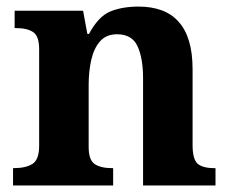

<svg xmlns="http://www.w3.org/2000/svg" viewBox="-20 -569 707 589"><path d="M641.1 -53.2V0H418.9V-329.1Q418.9 -389.6 402.1 -426.8Q385.3 -463.9 338.9 -463.9Q305.7 -463.9 286.6 -441.9Q267.6 -419.9 259.8 -384.5Q252 -349.1 252 -309.1V-118.2Q252 -78.1 270.5 -65.7Q289.1 -53.2 324.2 -53.2H327.1V0H20V-53.2H22Q59.1 -53.2 79.6 -66.2Q100.1 -79.1 100.1 -122.1V-418Q100.1 -458.5 81.5 -470.7Q63 -482.9 27.8 -482.9H24.9V-536.1H234.9L248 -464.8H252.9Q281.7 -518.6 318.1 -533.7Q354.5 -548.8 405.8 -548.8Q444.3 -548.8 475.3 -537.6Q506.3 -526.4 527.3 -502.9Q548.8 -479.5 559.8 -443.1Q570.8 -406.7 570.8 -356V-124Q570.8 -80.6 586.2 -66.9Q601.6 -53.2 638.2 -53.2Z"/></svg>

Font: Koh Santepheap
Style: Bold
Weight: 700
Designer: Danh Hong
Version: Version 2.002; ttfautohint (v1.8.3)